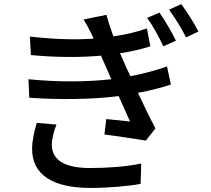

<svg xmlns="http://www.w3.org/2000/svg" viewBox="-20 -871 1040 945"><path d="M872 -851 812 -823C844 -780 869 -738 896 -687L957 -716C936 -756 896 -819 872 -851ZM765 -809 704 -783C735 -740 760 -694 784 -643L846 -671C825 -713 790 -774 765 -809ZM821 -455 802 -544C757 -528 699 -511 622 -496C607 -525 597 -549 589 -568C582 -581 578 -594 571 -609C631 -618 672 -628 720 -643L703 -731C646 -712 601 -701 538 -692C525 -729 512 -766 504 -798L391 -775C407 -751 417 -731 433 -698L441 -681C348 -674 244 -678 127 -691L132 -600C257 -588 377 -588 477 -597L528 -481C411 -468 273 -466 120 -481L124 -390C277 -379 439 -382 564 -398C583 -355 603 -312 620 -273C591 -276 548 -280 503 -285L494 -209C559 -201 646 -187 698 -179L745 -239C717 -292 687 -354 659 -414C723 -426 777 -440 821 -455ZM258 -258 161 -266C150 -230 138 -181 138 -138C138 -9 242 54 426 54C514 54 614 45 672 34L675 -66C603 -51 511 -44 423 -44C288 -44 235 -90 235 -159C235 -184 245 -227 258 -258Z"/></svg>

Font: Spoqa Han Sans Neo Medium
Style: Regular
Weight: 500
Designer: [Spoqa Han Sans Neo] Dong-huui Kim ___ Younghwa Kang ___ Yujin Lee ___ [Noto Sans] Ryoko NISHIZUKA ____ (kana & ideograp
Foundry: Spoqa (http://www.spoqa-han-sans.com)
Version: Version 1.100;hotconv 1.0.109;makeotfexe 2.5.65596